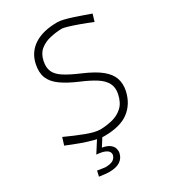

<svg xmlns="http://www.w3.org/2000/svg" viewBox="-223 -835 1024 1155"><g transform="rotate(-30 289.0 -257.5)"><path d="M269 9.5Q243 9.5 203.5 -0.8Q164 -11 118.8 -27.5Q73.5 -44 30.5 -62L46.5 -113Q116.5 -81 175 -59Q233.5 -37 270 -37Q311.5 -38 352.5 -48Q393.5 -58 424.2 -85.8Q455 -113.5 466.5 -168Q475.5 -211.5 458.5 -242.8Q441.5 -274 402.5 -298.8Q363.5 -323.5 305 -348Q233.5 -378.5 190.5 -409.5Q147.5 -440.5 132 -479.2Q116.5 -518 128 -572.5Q143.5 -646 204.2 -685.8Q265 -725.5 367 -725.5Q383 -725.5 409.5 -719Q436 -712.5 466.5 -702.5Q497 -692.5 526 -682.2Q555 -672 576 -664.5L561 -614.5Q520.5 -631.5 480.5 -646Q440.5 -660.5 410.2 -669.5Q380 -678.5 369 -678.5Q328 -677.5 287.5 -668.2Q247 -659 217.2 -635Q187.5 -611 178 -565.5Q169 -523.5 181.8 -494Q194.5 -464.5 232.5 -439.8Q270.5 -415 337.5 -386.5Q416.5 -353 458.5 -318.8Q500.5 -284.5 513.2 -246Q526 -207.5 516.5 -161.5Q499 -80.5 439.5 -35.5Q380 9.5 269 9.5ZM184 211.5Q178 211.5 158.5 209.5Q139 207.5 118.5 204.5L127 167Q135.5 168.5 153 171Q170.5 173.5 181.5 175Q220 174 235.8 163Q251.5 152 256 134.5Q258.5 124 253.2 113Q248 102 229 93.2Q210 84.5 171 81.5L232 -14H264L260.5 0L221 62Q256 68 273.2 81.8Q290.5 95.5 295 112Q299.5 128.5 296.5 143Q289.5 175.5 262.8 193.5Q236 211.5 184 211.5Z"/></g></svg>

Font: Commissioner Loud ExtraLight
Style: Italic
Weight: 200
Italic angle: -12°
Designer: Kostas Bartsokas
Foundry: Kostas Bartsokas
Version: Version 1.000; ttfautohint (v1.8.3)